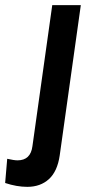

<svg xmlns="http://www.w3.org/2000/svg" viewBox="-105 -513 364 746"><path d="M-85 198 -77 104Q-50 110 -37 110Q14 110 21 55L98 -493H209L127 91Q118 153 85 183Q52 213 1 213Q-40 213 -85 198Z"/></svg>

Font: Hanken Grotesk SemiBold
Style: Italic
Weight: 600
Italic angle: -8°
Designer: Alfredo Marco Pradil
Foundry: Hanken Design Co.
Version: Version 3.014